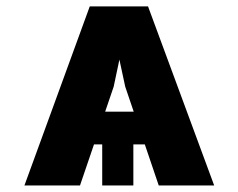

<svg xmlns="http://www.w3.org/2000/svg" viewBox="-20 -567 728 587"><path d="M379.4 -547.4 327.6 -302.2 224.6 0H54.7L254.4 -547.4ZM634.8 0H465.3L362.8 -302.2L310.1 -547.4H432.6ZM147 -225.6H543.9V-125.5H147ZM292.5 -167.5H387.7V0H292.5Z"/></svg>

Font: My Font
Style: Regular
Weight: 500
Designer: Rasmus Andersson
Foundry: rsms
Version: Version 0.001